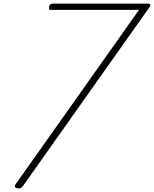

<svg xmlns="http://www.w3.org/2000/svg" viewBox="-20 -1037 857 1069"><path d="M78 11Q66 10 63.5 3.5Q61 -3 69 -14L754 -982H261Q256 -982 253.5 -986.5Q251 -991 254 -1001Q256 -1010 262 -1013.5Q268 -1017 272 -1017H805Q811 -1017 815.5 -1012.5Q820 -1008 813 -998L109 -3Q102 7 95.5 10.5Q89 14 78 11Z"/></svg>

Font: Playwrite CO Thin
Style: Regular
Weight: 250
Version: Version 1.002